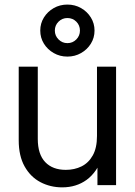

<svg xmlns="http://www.w3.org/2000/svg" viewBox="-20 -806 587 836"><path d="M251 9.8Q199.2 9.8 156 -12.9Q112.8 -35.6 87.2 -81.3Q61.5 -127 61.5 -195.3V-515.6H144.5V-201.2Q144.5 -134.3 176.8 -100.3Q209 -66.4 266.6 -66.4Q304.2 -66.4 335 -81.5Q365.7 -96.7 384 -129.4Q402.3 -162.1 402.3 -213.9V-515.6H485.4V0H404.3V-125H427.7Q402.3 -55.7 357.2 -22.9Q312 9.8 251 9.8ZM273.4 -559.6Q240.7 -559.6 213.9 -575Q187 -590.3 171.1 -616Q155.3 -641.6 155.3 -672.9Q155.3 -704.1 171.1 -729.7Q187 -755.4 213.9 -770.8Q240.7 -786.1 273.4 -786.1Q306.2 -786.1 333 -770.8Q359.9 -755.4 375.7 -729.7Q391.6 -704.1 391.6 -672.9Q391.6 -641.6 375.7 -616Q359.9 -590.3 333 -575Q306.2 -559.6 273.4 -559.6ZM273.4 -618.2Q296.4 -618.2 312.3 -634.3Q328.1 -650.4 328.1 -672.9Q328.1 -695.8 312.3 -711.7Q296.4 -727.5 273.4 -727.5Q251 -727.5 234.9 -711.7Q218.8 -695.8 218.8 -672.9Q218.8 -650.4 234.9 -634.3Q251 -618.2 273.4 -618.2Z"/></svg>

Font: Inter Khmer Looped
Style: Regular
Weight: 400
Designer: Rasmus Andersson, Sovichet Tep
Foundry: Anagata Design
Version: Version 1.000